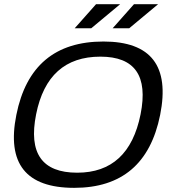

<svg xmlns="http://www.w3.org/2000/svg" viewBox="-20 -904 853 929"><path d="M353.5 -68.4Q603.5 -68.4 660.2 -351.1Q715.8 -629.9 465.8 -629.9Q210.4 -629.9 154.8 -351.1Q98.1 -68.4 353.5 -68.4ZM59.1 -348.1Q129.9 -703.1 480.5 -703.1Q825.7 -703.1 754.9 -348.1Q684.1 4.9 338.9 4.9Q-11.7 4.9 59.1 -348.1ZM444.8 -883.8H561.5L421.4 -767.1H341.3ZM628.4 -883.8H745.1L605 -767.1H524.9Z"/></svg>

Font: Sansation
Style: Italic
Weight: 400
Designer: Bernd Montag
Version: Version 1.301